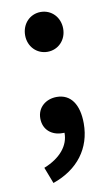

<svg xmlns="http://www.w3.org/2000/svg" viewBox="-79 -529 437 755"><g transform="rotate(-10 139.0 -151.5)"><path d="M139 -328C182 -328 215 -362 215 -407C215 -453 182 -487 139 -487C96 -487 63 -453 63 -407C63 -362 96 -328 139 -328ZM72 184C173 149 230 73 230 -26C230 -102 199 -147 143 -147C100 -147 65 -119 65 -75C65 -28 100 -3 140 -3C143 -3 146 -3 149 -3C150 48 113 93 47 119Z"/></g></svg>

Font: Source Sans Pro Semibold
Style: Regular
Weight: 600
Designer: Paul D. Hunt
Foundry: Adobe Systems Incorporated
Version: Version 3.006;hotconv 1.0.111;makeotfexe 2.5.65597